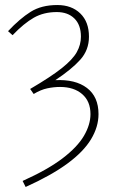

<svg xmlns="http://www.w3.org/2000/svg" viewBox="-20 -510 454 764"><path d="M82 234 70 210Q170 165 229 120Q288 75 314 30.5Q340 -14 340 -56Q340 -107 307 -135.5Q274 -164 219 -164Q194 -164 168 -158.5Q142 -153 114 -136L100 -156Q182 -204 225.5 -238.5Q269 -273 285.5 -302.5Q302 -332 302 -364Q302 -411 276 -436.5Q250 -462 206 -462Q154 -462 114.5 -439.5Q75 -417 30 -370L12 -386Q59 -436 102 -463Q145 -490 208 -490Q265 -490 299.5 -456.5Q334 -423 334 -364Q334 -311 299.5 -272.5Q265 -234 200 -191Q280 -195 326 -160Q372 -125 372 -56Q372 -5 342 44.5Q312 94 248 141Q184 188 82 234Z"/></svg>

Font: SourceSans3VF
Style: Regular
Weight: 200
Designer: Paul D. Hunt
Foundry: Adobe
Version: Version 3.052;hotconv 1.1.0;makeotfexe 2.6.0